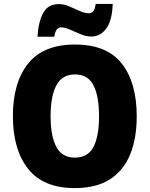

<svg xmlns="http://www.w3.org/2000/svg" viewBox="-20 -953 767 983"><path d="M680 -358Q680 -244 646 -161.5Q612 -79 542 -34.5Q472 10 363 10Q202 10 124 -88.5Q46 -187 46 -359Q46 -530 124 -627.5Q202 -725 364 -725Q527 -725 603.5 -627.5Q680 -530 680 -358ZM239 -358Q239 -256 268.5 -201Q298 -146 363 -146Q430 -146 458.5 -200.5Q487 -255 487 -358Q487 -461 458.5 -516.5Q430 -572 364 -572Q298 -572 268.5 -516Q239 -460 239 -358ZM172 -765Q176 -839 200.5 -885.5Q225 -932 281 -932Q308 -932 334.5 -920.5Q361 -909 387.5 -897Q414 -885 438 -885Q448 -885 457 -895Q466 -905 470 -933H557Q554 -846 523.5 -806Q493 -766 449 -766Q421 -766 392.5 -778Q364 -790 338 -801.5Q312 -813 291 -813Q282 -813 272.5 -804Q263 -795 258 -765Z"/></svg>

Font: Noto Sans Hebrew SemiCondensed Black
Style: Regular
Weight: 900
Width: 4
Designer: Ben Nathan
Foundry: Google LLC
Version: Version 3.001; ttfautohint (v1.8.4.7-5d5b)